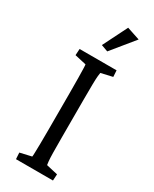

<svg xmlns="http://www.w3.org/2000/svg" viewBox="-199 -816 692 865"><g transform="rotate(30 147.0 -383.0)"><path d="M51.8 0 49.8 -33.2 109.4 -46.9Q110.4 -51.8 110.8 -68.4Q111.3 -85 111.8 -114.7Q112.3 -144.5 112.3 -188.5V-383.8Q112.3 -428.7 111.8 -459Q111.3 -489.3 110.8 -505.9Q110.4 -522.5 109.4 -526.4L49.8 -540L51.8 -573.2H244.1L246.1 -540L186.5 -526.4Q185.5 -523.4 184.1 -508.8Q182.6 -494.1 182.1 -464.4Q181.6 -434.6 181.6 -383.8V-188.5Q181.6 -139.6 182.1 -109.4Q182.6 -79.1 184.1 -64.9Q185.5 -50.8 186.5 -46.9L246.1 -33.2L244.1 0ZM165 -626 129.9 -638.7 193.4 -765.6 260.7 -743.2Z"/></g></svg>

Font: Crimson Pro ExtraLight Light
Style: Regular
Weight: 300
Version: Version 1.002